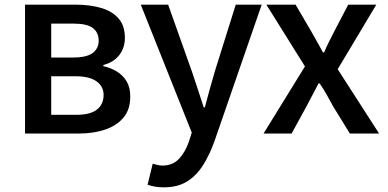

<svg xmlns="http://www.w3.org/2000/svg" viewBox="-20 -571 1657 821"><path d="M87 0V-551H305Q365 -551 412.5 -537Q460 -523 487 -492Q514 -461 514 -409Q514 -367 490.5 -336Q467 -305 422 -293V-288Q454 -281 480 -265Q506 -249 521.5 -223Q537 -197 537 -158Q537 -102 507.5 -67.5Q478 -33 428.5 -16.5Q379 0 316 0ZM199 -325H291Q351 -325 376.5 -344.5Q402 -364 402 -397Q402 -432 377 -451Q352 -470 296 -470H199ZM199 -80H306Q366 -80 394.5 -102.5Q423 -125 423 -165Q423 -201 393 -223Q363 -245 301 -245H199Z M681 230Q659 230 642.5 227Q626 224 611 219L633 129Q641 131 652 134Q663 137 674 137Q719 137 746 107.5Q773 78 788 34L800 -4L582 -551H699L800 -267Q813 -230 825.5 -190.5Q838 -151 851 -112H856Q866 -150 877 -190Q888 -230 899 -267L988 -551H1099L897 33Q876 92 847.5 136.5Q819 181 779 205.5Q739 230 681 230Z M1107 0 1284 -287 1119 -551H1244L1309 -440Q1322 -417 1335 -394Q1348 -371 1361 -347H1366Q1376 -371 1387.5 -394Q1399 -417 1411 -440L1469 -551H1589L1424 -275L1601 0H1476L1404 -117Q1391 -141 1377 -166Q1363 -191 1347 -214H1342Q1330 -191 1317 -166.5Q1304 -142 1291 -117L1227 0Z"/></svg>

Font: Noto Sans SC Medium
Style: Regular
Weight: 500
Designer: Ryoko NISHIZUKA  (kana, bopomofo & ideographs); Paul D. Hunt (Latin, Greek & Cyrillic); Sandoll Communications , Soo-you
Foundry: Adobe
Version: Version 2.004-H2;hotconv 1.0.118;makeotfexe 2.5.65603